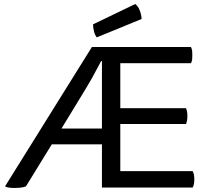

<svg xmlns="http://www.w3.org/2000/svg" viewBox="-20 -928 1032 950"><path d="M434.6 -695.3Q327.1 -522.5 4.9 -5.9Q9.8 -2 22.5 0Q34.2 2 51.8 2Q70.3 2 85 0Q98.6 -2 108.4 -5.9Q150.4 -75.2 236.3 -213.9Q297.9 -213.9 484.4 -213.9Q484.4 -160.2 484.4 0Q596.7 0 933.6 0Q937.5 -7.8 939.5 -17.6Q941.4 -28.3 941.4 -41Q941.4 -53.7 939.5 -63.5Q937.5 -73.2 933.6 -81.1Q814.5 -81.1 575.2 -81.1Q575.2 -139.6 575.2 -314.5Q656.2 -314.5 900.4 -314.5Q903.3 -321.3 905.3 -331.1Q907.2 -340.8 907.2 -353.5Q907.2 -367.2 905.3 -376Q903.3 -385.7 900.4 -392.6Q792 -392.6 575.2 -392.6Q575.2 -448.2 575.2 -615.2Q662.1 -615.2 924.8 -615.2Q928.7 -622.1 930.7 -632.8Q931.6 -642.6 931.6 -655.3Q931.6 -668 930.7 -677.7Q928.7 -687.5 924.8 -695.3Q761.7 -695.3 434.6 -695.3ZM484.4 -292Q433.6 -292 284.2 -292Q309.6 -334 386.7 -460Q413.1 -502.9 437.5 -545.9Q460.9 -588.9 480.5 -626Q481.4 -626 484.4 -626Q484.4 -543 484.4 -292ZM649.4 -908.2Q596.7 -882.8 440.4 -807.6Q440.4 -789.1 445.3 -772.5Q449.2 -754.9 459 -743.2Q533.2 -773.4 680.7 -834Q679.7 -854.5 671.9 -875Q665 -895.5 649.4 -908.2Z"/></svg>

Font: cl
Style: Regular
Weight: 400
Designer: Mitja Miklavcic
Version: Version 1.0